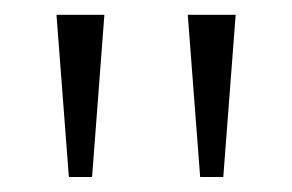

<svg xmlns="http://www.w3.org/2000/svg" viewBox="-20 -645 394 259"><path d="M72.9 -406.2 56.2 -625H120.8L104.2 -406.2ZM250 -406.2 233.3 -625H297.9L281.2 -406.2Z"/></svg>

Font: Afacad Flux Light
Style: Regular
Weight: 300
Designer: Kristian Moeller
Foundry: Dicotype
Version: Version 1.100